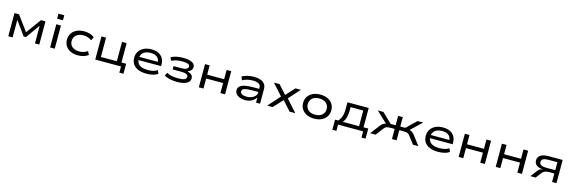

<svg xmlns="http://www.w3.org/2000/svg" viewBox="69 -2277 11823 3968"><g transform="rotate(15 5980.5 -293.0)"><path d="M116 0V-496H213L449 -175L683 -496H779V0H687V-378L473 -78H424L207 -379H209V0Z M997 -612V-719H1122V-612ZM1011 0V-496H1110V0Z M1606 9Q1516 9 1448 -22Q1380 -53 1342.5 -110.5Q1305 -168 1305 -245Q1305 -323 1343 -382Q1381 -441 1449 -473Q1517 -505 1607 -505Q1677 -505 1733.5 -487Q1790 -469 1828 -437L1791 -364Q1754 -390 1709.5 -405.5Q1665 -421 1614 -421Q1519 -421 1462.5 -373Q1406 -325 1406 -245Q1406 -165 1462.5 -120.5Q1519 -76 1613 -76Q1665 -76 1709.5 -91Q1754 -106 1788 -131L1826 -58Q1787 -27 1732 -9Q1677 9 1606 9Z M2528 133V0H1977V-496H2076V-82H2417V-496H2516V-81H2616V133Z M3070 9Q2970 9 2896 -21Q2822 -51 2783 -108.5Q2744 -166 2744 -246Q2744 -322 2780.5 -380Q2817 -438 2885 -471.5Q2953 -505 3048 -505Q3137 -505 3199.5 -474Q3262 -443 3294.5 -386Q3327 -329 3327 -250V-221H2816V-289H3265L3240 -267Q3239 -348 3188.5 -389Q3138 -430 3048 -430Q2987 -430 2941 -411Q2895 -392 2868 -354.5Q2841 -317 2841 -262V-250Q2841 -192 2868 -152.5Q2895 -113 2948 -92.5Q3001 -72 3078 -72Q3137 -72 3190 -83.5Q3243 -95 3282 -124L3314 -55Q3274 -22 3208 -6.5Q3142 9 3070 9Z M3725 9Q3637 9 3565 -8Q3493 -25 3451 -55L3486 -121Q3532 -92 3592 -80Q3652 -68 3727 -68Q3817 -68 3862 -86Q3907 -104 3907 -145Q3907 -183 3869 -200Q3831 -217 3760 -217H3575V-288H3753Q3814 -288 3850 -307.5Q3886 -327 3886 -363Q3886 -398 3845.5 -413.5Q3805 -429 3731 -429Q3662 -429 3602 -417Q3542 -405 3501 -380L3466 -445Q3507 -475 3576 -490Q3645 -505 3729 -505Q3850 -505 3915.5 -470.5Q3981 -436 3981 -374Q3981 -337 3958 -308.5Q3935 -280 3889 -261L3887 -254Q3930 -243 3955 -226.5Q3980 -210 3991 -188.5Q4002 -167 4002 -137Q4002 -67 3930 -29Q3858 9 3725 9Z M4193 0V-496H4292V-297H4655V-496H4754V0H4655V-215H4292V0Z M5182 9Q5118 9 5067.5 -11Q5017 -31 4988.5 -65.5Q4960 -100 4960 -145Q4960 -194 4994 -227Q5028 -260 5098.5 -276Q5169 -292 5281 -292H5424V-225H5286Q5222 -225 5178.5 -220.5Q5135 -216 5108.5 -207Q5082 -198 5070.5 -183Q5059 -168 5059 -147Q5059 -107 5098 -87.5Q5137 -68 5198 -68Q5253 -68 5301 -87Q5349 -106 5377.5 -139Q5406 -172 5406 -211V-323Q5406 -375 5361 -400Q5316 -425 5234 -425Q5176 -425 5120.5 -411.5Q5065 -398 5017 -370L4986 -444Q5022 -464 5064 -477.5Q5106 -491 5151.5 -498Q5197 -505 5244 -505Q5322 -505 5380 -484.5Q5438 -464 5470.5 -421.5Q5503 -379 5503 -312V0H5417V-109V-110Q5396 -79 5364 -51.5Q5332 -24 5287 -7.5Q5242 9 5182 9Z M5656 0 5906 -281 5908 -228 5667 -496H5787L5958 -307H5954L6128 -496H6244L6005 -229L6007 -278L6257 0H6135L5954 -201H5958L5772 0Z M6660 9Q6567 9 6499 -24Q6431 -57 6394.5 -115Q6358 -173 6358 -249Q6358 -325 6394.5 -382.5Q6431 -440 6499 -472.5Q6567 -505 6659 -505Q6754 -505 6821 -472.5Q6888 -440 6924.5 -382.5Q6961 -325 6961 -249Q6961 -173 6924.5 -115Q6888 -57 6821 -24Q6754 9 6660 9ZM6659 -75Q6756 -75 6809 -124Q6862 -173 6862 -249Q6862 -325 6809 -373.5Q6756 -422 6659 -422Q6562 -422 6509.5 -373.5Q6457 -325 6457 -249Q6457 -173 6509.5 -124Q6562 -75 6659 -75Z M7085 133V-83H7151Q7184 -115 7203 -153.5Q7222 -192 7231 -240.5Q7240 -289 7240 -352V-496H7695V-83H7796V133H7709V0H7172V133ZM7252 -81H7600V-416H7329V-334Q7328 -257 7310 -193Q7292 -129 7252 -81Z M7859 0 8004 -191Q8030 -224 8051.5 -242Q8073 -260 8099.5 -268.5Q8126 -277 8166 -280L8146 -253L7890 -496H8009L8219 -295H8325V-496H8424V-295H8531L8740 -496H8860L8604 -253L8584 -280Q8621 -277 8646 -270Q8671 -263 8694 -245Q8717 -227 8745 -191L8890 0H8775L8651 -162Q8633 -185 8616.5 -196.5Q8600 -208 8576 -212.5Q8552 -217 8512 -217H8424V0H8325V-217H8238Q8198 -217 8174 -212.5Q8150 -208 8133 -196.5Q8116 -185 8098 -162L7975 0Z M9308 9Q9208 9 9134 -21Q9060 -51 9021 -108.5Q8982 -166 8982 -246Q8982 -322 9018.5 -380Q9055 -438 9123 -471.5Q9191 -505 9286 -505Q9375 -505 9437.5 -474Q9500 -443 9532.5 -386Q9565 -329 9565 -250V-221H9054V-289H9503L9478 -267Q9477 -348 9426.5 -389Q9376 -430 9286 -430Q9225 -430 9179 -411Q9133 -392 9106 -354.5Q9079 -317 9079 -262V-250Q9079 -192 9106 -152.5Q9133 -113 9186 -92.5Q9239 -72 9316 -72Q9375 -72 9428 -83.5Q9481 -95 9520 -124L9552 -55Q9512 -22 9446 -6.5Q9380 9 9308 9Z M9752 0V-496H9851V-297H10214V-496H10313V0H10214V-215H9851V0Z M10545 0V-496H10644V-297H11007V-496H11106V0H11007V-215H10644V0Z M11287 0 11394 -143Q11416 -171 11444 -186Q11472 -201 11517 -201H11524H11516Q11457 -203 11411 -218.5Q11365 -234 11340 -266.5Q11315 -299 11315 -347Q11315 -420 11374.5 -458Q11434 -496 11546 -496H11845V0H11751V-181H11639Q11586 -181 11550.5 -167Q11515 -153 11487 -117L11400 0ZM11561 -252H11752V-423H11561Q11487 -423 11449 -403Q11411 -383 11411 -340Q11411 -294 11450 -273Q11489 -252 11561 -252Z"/></g></svg>

Font: Nunito Sans 7pt Expanded
Style: Regular
Weight: 400
Width: 7
Designer: Vernon Adams
Foundry: Vernon Adams
Version: Version 3.101;gftools[0.9.27]